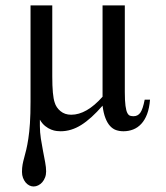

<svg xmlns="http://www.w3.org/2000/svg" viewBox="-20 -466 607 703"><path d="M529.3 -101.1Q526.9 -70.3 518.6 -48.3Q510.3 -26.4 497.3 -12.5Q484.4 1.5 467.5 8.1Q450.7 14.6 432.1 14.6Q417.5 14.6 405 10.3Q392.6 5.9 382.8 -4.9Q373 -15.6 366 -33.7Q358.9 -51.8 355.5 -79.1Q314 -31.2 277.3 -8.3Q240.7 14.6 202.1 14.6Q196.8 14.6 187.5 13.7Q178.2 12.7 167.5 8.5Q156.7 4.4 145.8 -4.2Q134.8 -12.7 126 -27.8V-4.9Q126 18.1 129.6 41.5Q133.3 64.9 137.5 86.7Q141.6 108.4 145.3 127.7Q148.9 147 148.9 161.6Q148.9 173.8 145 183.8Q141.1 193.8 134.8 201.2Q128.4 208.5 120.1 212.6Q111.8 216.8 103 216.8Q94.7 216.8 87.2 212.9Q79.6 209 73.7 201.9Q67.9 194.8 64.2 185.1Q60.5 175.3 60.5 163.6Q60.5 148.4 62.7 136.5Q64.9 124.5 68.6 111.3Q72.3 98.1 76.2 81.8Q80.1 65.4 83.7 42Q87.4 18.6 89.6 -14.4Q91.8 -47.4 91.8 -93.8V-446.3H171.4V-186.5Q171.4 -115.7 180.2 -90.8Q185.5 -72.3 201.4 -59.1Q217.3 -45.9 240.7 -45.9Q296.9 -45.9 355.5 -111.8V-446.3H437V-128.9Q437 -96.7 439.5 -78.6Q441.9 -60.5 446.3 -52.2Q450.7 -43.9 456.5 -42.2Q462.4 -40.5 469.2 -40.5Q484.4 -40.5 493.7 -53.2Q502.9 -65.9 509.8 -101.1Z"/></svg>

Font: Doulos SIL Eur
Style: Regular
Weight: 400
Designer: Walt Agee, Victor Gaultney, Peter Martin, Debbi Hosken, Becca Hirsbrunner
Foundry: SIL International
Version: Version 5.000